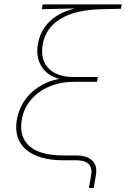

<svg xmlns="http://www.w3.org/2000/svg" viewBox="-20 -748 590 896"><path d="M395 128.9 405.3 68.4Q409.2 45.9 402.8 30.8Q396.5 15.6 379.9 7.8Q363.3 0 335.4 0H277.3Q199.7 0 147.2 -22.2Q94.7 -44.4 71.8 -86.7Q48.8 -128.9 58.6 -188.5Q65.4 -228.5 84.2 -262Q103 -295.4 131.6 -320.6Q160.2 -345.7 195.8 -361.3Q231.4 -377 271.5 -381.8L270.5 -377Q241.2 -381.8 217.8 -395.5Q194.3 -409.2 178.7 -430.4Q163.1 -451.7 157 -479.7Q150.9 -507.8 156.7 -541.5Q164.1 -585.4 186.8 -618.7Q209.5 -651.9 245.8 -674.6Q282.2 -697.3 329.1 -708.5L175.3 -705.1L179.2 -727.5H547.9L544.4 -707L453.6 -705.1Q333 -702.6 262.5 -660.2Q191.9 -617.7 179.2 -539.1Q167.5 -469.7 206.5 -429.2Q245.6 -388.7 323.7 -388.7H436.5L432.6 -366.2H326.7Q262.7 -366.2 210.4 -344.2Q158.2 -322.3 124.3 -282.2Q90.3 -242.2 81.5 -188.5Q68.4 -108.9 117.9 -65.7Q167.5 -22.5 277.3 -22.5H335.4Q385.3 -22.5 410.2 1.2Q435.1 24.9 427.7 68.4L417.5 128.9Z"/></svg>

Font: Inter 17pt Thin
Style: Italic
Weight: 250
Italic angle: -9.3988°
Version: Version 4.001;git-66647c0bb